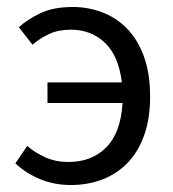

<svg xmlns="http://www.w3.org/2000/svg" viewBox="-20 -518 496 550"><path d="M183 12Q136 12 95.5 -4.5Q55 -21 24 -50L58 -100Q81 -80 110.5 -67Q140 -54 176 -54Q243 -54 284.5 -96Q326 -138 331 -223H116V-282H329Q320 -358 280.5 -395.5Q241 -433 183 -433Q147 -433 120.5 -420.5Q94 -408 73 -390L34 -440Q59 -463 96.5 -480.5Q134 -498 188 -498Q233 -498 273.5 -482.5Q314 -467 344.5 -435.5Q375 -404 392.5 -355.5Q410 -307 410 -242Q410 -178 393 -130.5Q376 -83 345.5 -51.5Q315 -20 273.5 -4Q232 12 183 12Z"/></svg>

Font: Pinyin1712
Style: Regular
Weight: 400
Version: Version 1